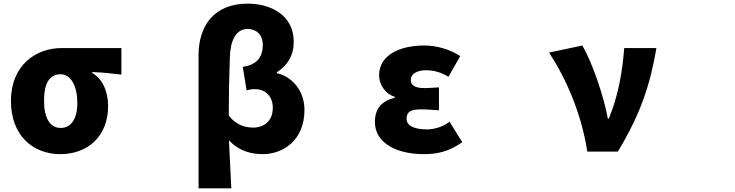

<svg xmlns="http://www.w3.org/2000/svg" viewBox="-20 -793 4040 1055"><path d="M311 54C465 54 574 -47 574 -209C574 -293 542 -360 487 -392V-397C546 -395 585 -390 647 -383V-529H319C176 -529 40 -434 40 -238C40 -49 161 54 311 54ZM222 -238C222 -344 257 -385 313 -385C372 -385 405 -315 405 -228C405 -140 371 -90 313 -90C256 -90 222 -143 222 -238Z M1071 -489V242H1251C1247 155 1243 69 1238 -22C1296 39 1363 54 1424 54C1534 54 1653 -21 1653 -189C1653 -295 1584 -373 1501 -391V-396C1561 -434 1594 -489 1594 -564C1594 -709 1469 -773 1341 -773C1155 -773 1071 -650 1071 -489ZM1237 -158C1237 -267 1239 -372 1243 -479C1246 -572 1277 -634 1341 -634C1384 -634 1424 -606 1424 -547C1424 -485 1397 -437 1314 -426L1335 -296C1348 -301 1363 -303 1380 -303C1445 -303 1479 -257 1479 -201C1479 -126 1429 -92 1372 -92C1329 -92 1279 -104 1237 -158Z M2309 54C2380 54 2446 41 2520 -12L2450 -124C2408 -92 2359 -82 2327 -82C2253 -82 2214 -103 2214 -141C2214 -179 2238 -192 2293 -192C2324 -192 2359 -189 2392 -187V-313C2366 -311 2335 -309 2311 -309C2263 -309 2237 -323 2237 -354C2237 -386 2270 -407 2321 -407C2363 -407 2407 -395 2444 -371L2509 -485C2452 -522 2379 -543 2311 -543C2181 -543 2063 -493 2063 -379C2063 -334 2091 -280 2149 -261V-256C2081 -239 2040 -199 2040 -123C2040 -5 2162 54 2309 54Z M3207 40H3375C3502 -171 3552 -327 3587 -529H3410C3400 -401 3378 -267 3325 -141H3320C3299 -258 3238 -442 3180 -543L2997 -504C3088 -366 3175 -171 3207 40Z"/></svg>

Font: コーポレート・ロゴ ver3 Bold
Style: Regular
Weight: 700
Designer: [KANA_main] LOGOTYPE.JP [Source Han Sans] Ryoko NISHIZUKA 西塚涼子 (kana, bopomofo & ideographs); Paul D. Hunt (Latin, Greek
Version: Version 12.001;FEAKit 1.0